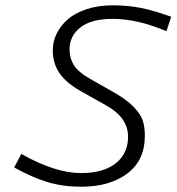

<svg xmlns="http://www.w3.org/2000/svg" viewBox="-20 -688 663 721"><path d="M284.2 -38.1Q368.2 -38.1 414.6 -74.7Q460.9 -111.3 460.9 -174.8Q460.9 -208 442.1 -237.5Q423.3 -267.1 374 -294.9L284.2 -345.2Q228.5 -376.5 203.4 -413.3Q178.2 -450.2 178.2 -499Q178.2 -531.2 192.6 -561.3Q207 -591.3 234.4 -615.2Q261.7 -639.2 305.4 -653.6Q349.1 -668 402.8 -668Q461.4 -668 510.5 -658Q559.6 -647.9 623 -625L605 -570.8Q495.6 -617.2 402.8 -617.2Q323.2 -617.2 282.2 -585.2Q241.2 -553.2 241.2 -502.9Q241.2 -469.2 257.3 -443.4Q273.4 -417.5 317.9 -392.1L408.2 -340.8Q456.5 -313.5 482.7 -285.9Q508.8 -258.3 516.4 -234.4Q523.9 -210.4 523.9 -176.8Q523.9 -86.4 458.3 -36.6Q392.6 13.2 284.2 13.2Q215.8 13.2 158 -4.4Q100.1 -22 33.2 -59.1L60.1 -109.9Q187.5 -38.1 284.2 -38.1Z"/></svg>

Font: IntelOne Mono Light
Style: Italic
Weight: 300
Italic angle: -16°
Designer: Fred Shallcrass
Foundry: Frere-Jones Type LLC
Version: Version 1.200;hotconv 1.1.0;makeotfexe 2.6.0;FJTRelease1.2